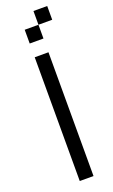

<svg xmlns="http://www.w3.org/2000/svg" viewBox="-148 -785 484 820"><g transform="rotate(-20 94.0 -375.0)"><path d="M62.5 -562.5H125V0H62.5ZM62.5 -687.5H125V-625H62.5ZM125 -750H187.5V-687.5H125Z"/></g></svg>

Font: Pixel Operator
Style: Regular
Weight: 400
Designer: Jayvee Enaguas (HarvettFox96)
Version: 2016.04.25